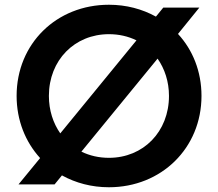

<svg xmlns="http://www.w3.org/2000/svg" viewBox="-20 -777 918 809"><path d="M439 12C660 12 829 -153 829 -373C829 -476 792 -567 730 -634L820 -745H668L637 -707C579 -739 512 -757 439 -757C218 -757 50 -593 50 -373C50 -270 87 -179 149 -111L58 0H210L241 -38C299 -6 366 12 439 12ZM186 -373C186 -523 294 -633 439 -633C481 -633 520 -624 555 -607L234 -215C204 -258 186 -312 186 -373ZM323 -138 644 -530C674 -487 692 -433 692 -373C692 -222 584 -112 439 -112C397 -112 358 -121 323 -138Z"/></svg>

Font: Mluvka
Style: Bold
Weight: 700
Designer: Modified by Jiří Krblich, Original typeface by Gumpita Rahayu
Foundry: Gumpita Rahayu & Jiří Krblich
Version: Version 2.000;Glyphs 3.1.1 (3134)